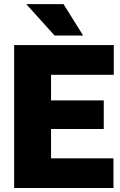

<svg xmlns="http://www.w3.org/2000/svg" viewBox="-20 -935 599 955"><path d="M544.4 0H168.9V-147.5H544.4ZM233.9 0H50.3V-710.9H233.9ZM496.1 -293.5H168.9V-435.5H496.1ZM545.9 -563H168.9V-710.9H545.9ZM393.6 -758.3H251.5L110.4 -914.6H295.9Z"/></svg>

Font: Heebo Black
Style: Regular
Weight: 900
Designer: Oded Ezer
Foundry: Ezer Type House
Version: Version 3.100